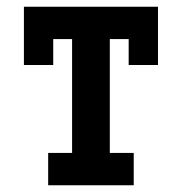

<svg xmlns="http://www.w3.org/2000/svg" viewBox="-20 -550 540 570"><path d="M123 0V-96H194V-434H138V-357H51V-530H449V-357H362V-434H306V-96H377V0Z"/></svg>

Font: Iosevka Slab
Style: Bold
Weight: 700
Monospace: yes
Designer: Belleve Invis
Foundry: Belleve Invis
Version: Version 11.1.1; ttfautohint (v1.8.3)